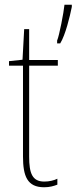

<svg xmlns="http://www.w3.org/2000/svg" viewBox="-20 -780 323 810"><path d="M283 -751V-760H252C249 -728 230 -629 221 -609V-597H234C256 -632 275 -711 283 -751ZM167 -14C116 -14 103 -49 103 -119V-503H224V-527H103V-657H82L75 -528L18 -522V-503H77V-120C77 -37 95 10 166 10C190 10 206 5 222 -1V-26C208 -19 188 -14 167 -14Z"/></svg>

Font: Noto Sans Arabic UI Cn Th
Style: Regular
Weight: 100
Width: 3
Designer: Monotype Design Team, Nadine Chahine and Nizar Qandah
Foundry: Monotype Imaging Inc.
Version: Version 2.010